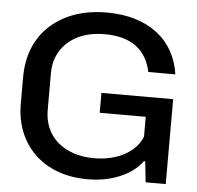

<svg xmlns="http://www.w3.org/2000/svg" viewBox="-53 -793 877 856"><g transform="rotate(5 385.5 -365.0)"><path d="M370 9Q297 9 237.5 -12.5Q178 -34 134.5 -75Q91 -116 67.5 -173.5Q44 -231 44 -302V-419Q44 -493 68.5 -552Q93 -611 139.5 -653Q186 -695 249.5 -717Q313 -739 391 -739Q462 -739 519 -721.5Q576 -704 618 -671.5Q660 -639 685.5 -593Q711 -547 719 -491H598Q590 -529 573 -557Q556 -585 530 -604Q504 -623 469 -632.5Q434 -642 391 -642Q321 -642 270.5 -617Q220 -592 193 -548.5Q166 -505 166 -448V-283Q166 -239 181.5 -203Q197 -167 226 -141.5Q255 -116 296.5 -101.5Q338 -87 390 -87Q443 -87 486.5 -101.5Q530 -116 560.5 -142Q591 -168 604 -202V-291H398V-380H719V0H629L619 -93H613Q578 -45 513 -18Q448 9 370 9Z"/></g></svg>

Font: Hubot Sans Medium
Style: Regular
Weight: 500
Designer: Deni Anggara
Foundry: GitHub, Inc., Subsidiary of Microsoft Corporation
Version: Version 2.000